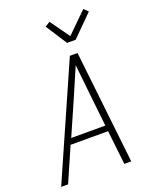

<svg xmlns="http://www.w3.org/2000/svg" viewBox="-174 -1075 949 1174"><g transform="rotate(-20 300.0 -488.0)"><path d="M16 0 340 -735H390L472 0H427L402 -222H158L61 0ZM398 -260 373 -490Q368 -535 363.5 -579.5Q359 -624 354 -669Q335 -624 315.5 -579.5Q296 -535 277 -490L176 -260ZM351 -815 262 -953 294 -973 384 -847 515 -976 542 -950 407 -815Z"/></g></svg>

Font: Iosevka XLt Ex Obl
Style: Regular
Weight: 200
Width: 7
Italic angle: -9°
Monospace: yes
Designer: Belleve Invis
Foundry: Belleve Invis
Version: Version 32.5.0; ttfautohint (v1.8.4)